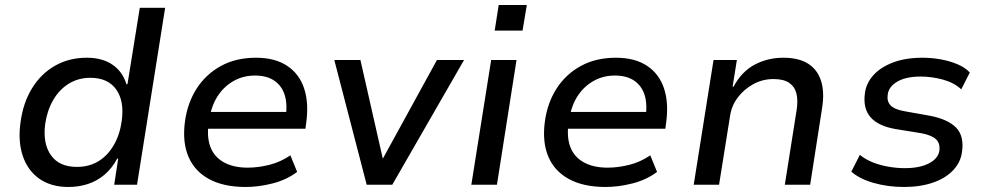

<svg xmlns="http://www.w3.org/2000/svg" viewBox="-20 -736 3929 765"><path d="M253 9Q183 9 136.5 -24Q90 -57 70.5 -115.5Q51 -174 62 -250Q72 -326 107.5 -384Q143 -442 199 -474Q255 -506 326 -506Q388 -506 428.5 -478Q469 -450 484 -400L488 -401L537 -705H638L526 0H435L451 -104H447Q426 -65 396.5 -40Q367 -15 330.5 -3Q294 9 253 9ZM286 -71Q336 -71 373 -94Q410 -117 434 -159Q458 -201 465 -255Q476 -333 443 -379.5Q410 -426 340 -426Q292 -426 254 -402.5Q216 -379 192 -337.5Q168 -296 160 -242Q150 -164 183 -117.5Q216 -71 286 -71Z M959 9Q871 9 813 -22.5Q755 -54 730.5 -112.5Q706 -171 717 -252Q727 -326 763.5 -383Q800 -440 860 -473Q920 -506 1000 -506Q1076 -506 1124.5 -473.5Q1173 -441 1192 -383Q1211 -325 1200 -246L1197 -223H789L799 -290H1140L1118 -268Q1126 -320 1114.5 -357Q1103 -394 1073 -414.5Q1043 -435 996 -435Q949 -435 911 -413.5Q873 -392 848.5 -355Q824 -318 816 -271L812 -250Q803 -192 818 -151.5Q833 -111 871.5 -89.5Q910 -68 967 -68Q1008 -68 1052.5 -79Q1097 -90 1137 -117L1164 -51Q1121 -19 1065.5 -5Q1010 9 959 9Z M1441 0 1312 -497H1416L1505 -105H1506L1721 -497H1829L1543 0Z M1951 -614 1967 -716H2079L2062 -614ZM1858 0 1937 -497H2038L1960 0Z M2393 9Q2305 9 2247 -22.5Q2189 -54 2164.5 -112.5Q2140 -171 2151 -252Q2161 -326 2197.5 -383Q2234 -440 2294 -473Q2354 -506 2434 -506Q2510 -506 2558.5 -473.5Q2607 -441 2626 -383Q2645 -325 2634 -246L2631 -223H2223L2233 -290H2574L2552 -268Q2560 -320 2548.5 -357Q2537 -394 2507 -414.5Q2477 -435 2430 -435Q2383 -435 2345 -413.5Q2307 -392 2282.5 -355Q2258 -318 2250 -271L2246 -250Q2237 -192 2252 -151.5Q2267 -111 2305.5 -89.5Q2344 -68 2401 -68Q2442 -68 2486.5 -79Q2531 -90 2571 -117L2598 -51Q2555 -19 2499.5 -5Q2444 9 2393 9Z M2744 0 2823 -497H2916L2899 -391H2903Q2935 -451 2987 -478.5Q3039 -506 3101 -506Q3162 -506 3199.5 -482.5Q3237 -459 3251.5 -413.5Q3266 -368 3255 -302L3208 0H3107L3154 -297Q3160 -335 3153.5 -362.5Q3147 -390 3125 -405.5Q3103 -421 3062 -421Q3018 -421 2981 -400.5Q2944 -380 2919.5 -347.5Q2895 -315 2889 -275L2845 0Z M3582 9Q3518 9 3461.5 -7Q3405 -23 3372 -52L3406 -119Q3429 -100 3459 -88.5Q3489 -77 3521.5 -71.5Q3554 -66 3585 -66Q3645 -66 3682 -85.5Q3719 -105 3723 -137Q3726 -165 3709.5 -181Q3693 -197 3652 -205L3547 -222Q3479 -234 3448.5 -269Q3418 -304 3426 -364Q3431 -404 3459.5 -436Q3488 -468 3538 -487Q3588 -506 3656 -506Q3692 -506 3728 -499.5Q3764 -493 3795 -480Q3826 -467 3844 -447L3810 -380Q3781 -407 3736.5 -419Q3692 -431 3648 -431Q3590 -431 3555.5 -411Q3521 -391 3517 -359Q3513 -332 3528.5 -316Q3544 -300 3583 -293L3684 -275Q3757 -261 3789.5 -227.5Q3822 -194 3813 -131Q3808 -90 3778 -58Q3748 -26 3697.5 -8.5Q3647 9 3582 9Z"/></svg>

Font: Nunito Sans 7pt Medium
Style: Italic
Weight: 500
Italic angle: -9°
Designer: Vernon Adams
Foundry: Vernon Adams
Version: Version 3.101;gftools[0.9.27]